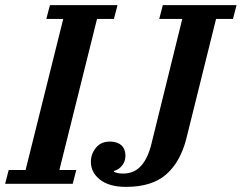

<svg xmlns="http://www.w3.org/2000/svg" viewBox="-50 -718 944 750"><path d="M-16 -54H50L197 -644H131L145 -698H409L395 -644H329L182 -54H248L234 0H-30ZM442 12Q377 12 341 -16Q305 -44 305 -86Q305 -116 324.5 -140.5Q344 -165 379 -165Q408 -165 424 -150.5Q440 -136 440 -110Q440 -88 427.5 -72Q415 -56 395 -50V-47Q409 -40 431 -40Q473 -40 500 -69Q527 -98 541 -154L662 -644H572L586 -698H874L860 -644H794L678 -177Q655 -86 599.5 -37Q544 12 442 12Z"/></svg>

Font: IBM Plex Serif SemiBold
Style: Italic
Weight: 600
Italic angle: -14°
Designer: Mike Abbink, Paul van der Laan, Pieter van Rosmalen
Foundry: Bold Monday
Version: Version 2.5